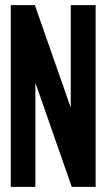

<svg xmlns="http://www.w3.org/2000/svg" viewBox="-20 -731 415 749"><path d="M22 -2V-711H116L256 -311V-711H353V-2H260L118 -408V-2Z"/></svg>

Font: Fundamental  Brigade Condensed
Style: Regular
Weight: 400
Width: 3
Designer: Peter Wiegel, original typeface by Carl Albert Fahrenwaldt 1901
Foundry: Peter Wiegel
Version: Version 0.000 2012 initial release